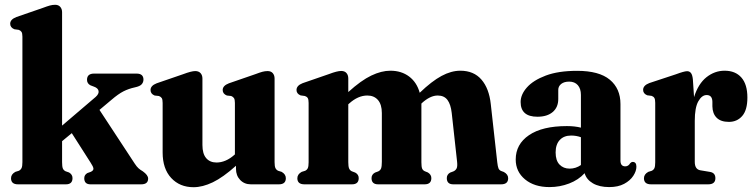

<svg xmlns="http://www.w3.org/2000/svg" viewBox="-20 -769 3146 801"><path d="M55 0Q26 0 26 -25.5Q26 -42 44 -52L58.5 -56.5Q66 -60 69.8 -67.5Q73.5 -75 73.5 -92.5V-616Q73.5 -630.5 69.5 -636.2Q65.5 -642 58 -644.5L40 -647Q22.5 -654 22.5 -670Q22.5 -688 48.5 -698L158.5 -736Q177 -743 188 -746Q199 -749 210 -749Q224 -749 231.5 -740.2Q239 -731.5 239 -718V-245L379 -364.5Q393.5 -377.5 391.2 -389.5Q389 -401.5 372 -407.5L357.5 -413Q343 -420.5 343 -436Q343 -462 372.5 -462H549.5Q578.5 -462 578.5 -437Q578.5 -426 571.2 -417.5Q564 -409 542.5 -404.5Q517 -399 495.2 -388Q473.5 -377 445 -352.5L395 -310.5L542 -86.5Q550.5 -73.5 557.8 -67Q565 -60.5 575.5 -54.5Q598 -38.5 598 -24Q598 0 569 0H357.5Q331.5 0 331.5 -25.5Q331.5 -39.5 344.5 -47L358.5 -52Q370.5 -57.5 369.8 -65.8Q369 -74 358 -90.5L279.5 -213.5L239 -180V-92.5Q239 -74 242.2 -66.2Q245.5 -58.5 253.5 -54.5L268 -49.5Q282.5 -41 282.5 -26Q282.5 0 255 0Z M658.5 -133V-339.5Q658.5 -354 654.8 -359.8Q651 -365.5 643 -368.5L625 -370.5Q608 -377.5 608 -393.5Q608 -411.5 633.5 -421.5L744 -459.5Q778.5 -472.5 794.5 -472.5Q809 -472.5 816.8 -463.8Q824.5 -455 824.5 -441.5V-164Q824.5 -127.5 840.2 -109.2Q856 -91 883.5 -91Q902 -91 921 -99Q940 -107 959 -124L960 -125V-339.5Q960 -354 956 -359.8Q952 -365.5 944.5 -368.5L926.5 -370.5Q909 -377.5 909 -393.5Q909 -411.5 935 -421.5L1045 -459.5Q1063.5 -466.5 1074.5 -469.5Q1085.5 -472.5 1096.5 -472.5Q1110.5 -472.5 1118 -463.8Q1125.5 -455 1125.5 -441.5V-92.5Q1125.5 -75 1129.2 -67.5Q1133 -60 1140.5 -56.5L1155 -52Q1172.5 -42 1172.5 -25.5Q1172.5 0 1143.5 0H1026.5Q999.5 0 982 -18.2Q964.5 -36.5 964.5 -64.5V-77.5Q910.5 -29 867.8 -8.5Q825 12 787.5 12Q730 12 694.2 -26.5Q658.5 -65 658.5 -133Z M1433 -441.5V-385Q1486.5 -433.5 1529 -453.8Q1571.5 -474 1608.5 -474Q1654.5 -474 1686.8 -449.8Q1719 -425.5 1731 -382Q1781.5 -430.5 1822 -452.2Q1862.5 -474 1900.5 -474Q1956.5 -474 1988.5 -437Q2020.5 -400 2027.5 -334.5L2054.5 -92Q2056.5 -74.5 2059.5 -67Q2062.5 -59.5 2070 -56L2082 -51.5Q2100 -41.5 2100 -25.5Q2100 0 2070.5 0H1871Q1844 0 1844 -26Q1844 -41 1858 -49L1871.5 -54Q1880.5 -58 1884.8 -66.2Q1889 -74.5 1887 -93.5L1864.5 -298Q1860.5 -333.5 1846.8 -352Q1833 -370.5 1806 -370.5Q1774.5 -370.5 1739.5 -338.5L1738 -336.5Q1738 -333 1738 -329V-92Q1738 -73 1741.2 -65.5Q1744.5 -58 1752.5 -54.5L1765 -49.5Q1779.5 -40.5 1779.5 -26Q1779.5 0 1751.5 0H1557.5Q1530 0 1530 -26Q1530 -41 1544.5 -49L1558 -54Q1566.5 -58 1569.8 -66.2Q1573 -74.5 1573 -94V-297.5Q1573 -333 1556.8 -351.8Q1540.5 -370.5 1512.5 -370.5Q1473.5 -370.5 1436.5 -337L1433 -334V-92.5Q1433 -74 1436.5 -66Q1440 -58 1447.5 -54.5L1462 -49Q1476.5 -41 1476.5 -26Q1476.5 0 1448.5 0H1250Q1220.5 0 1220.5 -25.5Q1220.5 -42 1238.5 -52L1253 -56.5Q1260.5 -60 1264 -67.2Q1267.5 -74.5 1267.5 -92V-339.5Q1267.5 -354 1263.8 -360Q1260 -366 1252 -368.5L1234 -371Q1217 -378 1217 -393.5Q1217 -412 1242.5 -422L1352.5 -460Q1386.5 -473 1403.5 -473Q1418 -473 1425.5 -464.2Q1433 -455.5 1433 -441.5Z M2131.5 -103.5Q2131.5 -167.5 2187 -205.2Q2242.5 -243 2345 -243Q2378 -243 2403.5 -236.5V-373Q2403.5 -399 2390.5 -413.8Q2377.5 -428.5 2354.5 -428.5Q2333.5 -428.5 2321.2 -418.8Q2309 -409 2309 -394V-356Q2309 -321.5 2286 -301.8Q2263 -282 2222 -282Q2152 -282 2152 -343.5Q2152 -374.5 2178.2 -404.2Q2204.5 -434 2257 -453.8Q2309.5 -473.5 2387.5 -473.5Q2479.5 -473.5 2524 -436.5Q2568.5 -399.5 2568.5 -335V-99Q2568.5 -75 2588.5 -75Q2601.5 -75 2609 -88Q2614 -93.5 2619.5 -93.5Q2635 -93.5 2635 -73.5Q2635 -55.5 2622 -35.5Q2609 -15.5 2583.8 -2Q2558.5 11.5 2521.5 11.5Q2480.5 11.5 2453.5 -4.2Q2426.5 -20 2419 -46.5Q2393.5 -18.5 2354.5 -3.5Q2315.5 11.5 2272.5 11.5Q2209 11.5 2170.2 -20.8Q2131.5 -53 2131.5 -103.5ZM2298 -133Q2298 -99.5 2314.2 -82.5Q2330.5 -65.5 2356.5 -65.5Q2382 -65.5 2403.5 -80.5V-196.5Q2384.5 -203.5 2362.5 -203.5Q2332.5 -203.5 2315.2 -185Q2298 -166.5 2298 -133Z M2870.5 -438.5 2875.5 -364Q2893 -419.5 2927.2 -446.8Q2961.5 -474 3003 -474Q3048 -474 3073 -445.5Q3098 -417 3098 -362Q3098 -310 3076.5 -285.2Q3055 -260.5 3021 -260.5Q2987 -260.5 2969.8 -277.8Q2952.5 -295 2952 -325.5V-344.5Q2951.5 -372.5 2928 -372.5Q2908 -372.5 2893.2 -346.2Q2878.5 -320 2878.5 -265V-93.5Q2878.5 -62.5 2902 -58.5L2941 -52Q2964.5 -48.5 2964.5 -25.5Q2964.5 0 2934.5 0H2696Q2666.5 0 2666.5 -25.5Q2666.5 -42 2684.5 -52L2699 -56.5Q2706.5 -60 2710 -67.2Q2713.5 -74.5 2713.5 -92V-340Q2713.5 -354.5 2709.8 -360.5Q2706 -366.5 2698.5 -369L2680 -371.5Q2663 -378.5 2663 -394Q2663 -412.5 2689 -422.5L2799.5 -459Q2834.5 -472 2846.5 -472Q2856.5 -472 2862.5 -464.5Q2868.5 -457 2870.5 -438.5Z"/></svg>

Font: Fraunces 72pt S050
Style: Bold
Weight: 700
Version: Version 1.000; ttfautohint (v1.8.3)